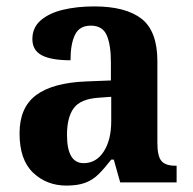

<svg xmlns="http://www.w3.org/2000/svg" viewBox="-20 -569 601 599"><path d="M187 10Q126 10 83.5 -30Q41 -70 41 -153Q41 -234 93 -272.5Q145 -311 250 -315L326 -318V-374Q326 -429 313 -459Q300 -489 263 -489Q228 -489 214 -460.5Q200 -432 200 -381Q140 -381 110.5 -396.5Q81 -412 81 -447Q81 -483 107 -505.5Q133 -528 176.5 -538.5Q220 -549 274 -549Q372 -549 421.5 -510.5Q471 -472 471 -378V-123Q471 -82 483.5 -67Q496 -52 527 -52H531V0H355L335 -71H327Q306 -44 288 -26Q270 -8 246.5 1Q223 10 187 10ZM241 -60Q280 -60 303.5 -96Q327 -132 327 -191V-267L286 -264Q231 -260 210 -231.5Q189 -203 189 -148Q189 -60 241 -60Z"/></svg>

Font: Noto Serif Devanagari SemiCondensed
Style: Bold
Weight: 700
Width: 4
Designer: Universal Thirst, Indian Type Foundry and the Monotype Design Team
Foundry: Monotype Imaging Inc.
Version: Version 2.004; ttfautohint (v1.8.4.7-5d5b)